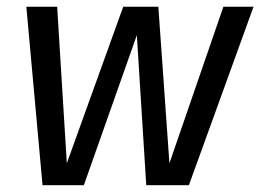

<svg xmlns="http://www.w3.org/2000/svg" viewBox="-20 -547 769 567"><path d="M639.7 -527.1H728.7L537.8 0H411.9L384.1 -443.2L227.6 0H105.6L57.8 -527.1H148.8L177.3 -64.8L343.9 -527.1H447.6L480.3 -64.8Z"/></svg>

Font: Fira Sans Variable
Style: Italic
Weight: 397
Italic angle: -8°
Designer: Carrois Corporate & Edenspiekermann AG
Foundry: Carrois Corporate GbR & Edenspiekermann AG
Version: Version 4.202